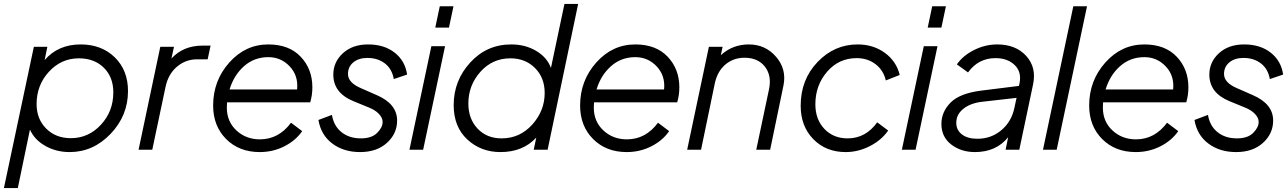

<svg xmlns="http://www.w3.org/2000/svg" viewBox="-47 -765 6583 981"><path d="M365 -538Q472 -538 539.5 -472Q607 -406 607 -300Q607 -174 518 -81Q429 12 309 12Q240 12 184.5 -19.5Q129 -51 106 -103L44 196H-27L126 -526H195L181 -458Q250 -538 365 -538ZM315 -59Q405 -59 468.5 -127.5Q532 -196 532 -293Q532 -371 483.5 -419Q435 -467 356 -467Q266 -467 203 -398.5Q140 -330 140 -233Q140 -157 189 -108Q238 -59 315 -59Z M989 -532H1029L1014 -462H960Q902 -462 857.5 -424.5Q813 -387 799 -322L731 0H661L772 -526H842L829 -466Q889 -532 989 -532Z M1538 -242H1113Q1112 -233 1112 -215Q1112 -144 1161 -98.5Q1210 -53 1281 -53Q1377 -53 1440 -138L1497 -95Q1464 -47 1406 -17.5Q1348 12 1280 12Q1175 12 1108.5 -54.5Q1042 -121 1042 -226Q1042 -353 1124.5 -445.5Q1207 -538 1324 -538Q1430 -538 1489.5 -475Q1549 -412 1549 -319Q1549 -279 1538 -242ZM1324 -473Q1252 -473 1200 -427Q1148 -381 1126 -308H1471Q1478 -378 1433.5 -425.5Q1389 -473 1324 -473Z M1793 12Q1709 12 1651 -31.5Q1593 -75 1580 -152L1649 -178Q1658 -122 1697.5 -90Q1737 -58 1797 -58Q1852 -58 1880 -86Q1908 -114 1908 -142Q1908 -163 1889 -183Q1870 -203 1837 -216L1759 -248Q1656 -290 1656 -384Q1656 -448 1705 -493Q1754 -538 1834 -538Q1916 -538 1969.5 -496Q2023 -454 2033 -384L1965 -361Q1956 -413 1919.5 -441Q1883 -469 1830 -469Q1786 -469 1758.5 -446.5Q1731 -424 1731 -387Q1731 -343 1796 -315L1878 -279Q1982 -234 1982 -149Q1982 -82 1930 -35Q1878 12 1793 12Z M2177 -624 2200 -733H2270L2247 -624ZM2045 0 2157 -529H2227L2115 0Z M2837 -745H2907L2751 0H2680L2693 -62Q2625 12 2510 12Q2410 12 2340.5 -52.5Q2271 -117 2271 -228Q2271 -353 2355.5 -445.5Q2440 -538 2565 -538Q2637 -538 2692.5 -505Q2748 -472 2768 -418ZM2516 -58Q2609 -58 2672.5 -128.5Q2736 -199 2736 -290Q2736 -368 2686.5 -417.5Q2637 -467 2561 -467Q2469 -467 2407.5 -398Q2346 -329 2346 -236Q2346 -158 2393 -108Q2440 -58 2516 -58Z M3413 -242H2988Q2987 -233 2987 -215Q2987 -144 3036 -98.5Q3085 -53 3156 -53Q3252 -53 3315 -138L3372 -95Q3339 -47 3281 -17.5Q3223 12 3155 12Q3050 12 2983.5 -54.5Q2917 -121 2917 -226Q2917 -353 2999.5 -445.5Q3082 -538 3199 -538Q3305 -538 3364.5 -475Q3424 -412 3424 -319Q3424 -279 3413 -242ZM3199 -473Q3127 -473 3075 -427Q3023 -381 3001 -308H3346Q3353 -378 3308.5 -425.5Q3264 -473 3199 -473Z M3779 -538Q3864 -538 3918.5 -474.5Q3973 -411 3956 -328L3888 0H3817L3882 -308Q3897 -378 3861.5 -424Q3826 -470 3757 -470Q3700 -470 3659 -435Q3618 -400 3605 -338L3535 0H3464L3575 -526H3645L3636 -483Q3696 -538 3779 -538Z M4274 12Q4173 12 4108.5 -54Q4044 -120 4044 -225Q4044 -358 4130 -448Q4216 -538 4335 -538Q4415 -538 4474 -495Q4533 -452 4550 -382L4479 -354Q4467 -406 4426.5 -437Q4386 -468 4330 -468Q4239 -468 4179 -398.5Q4119 -329 4119 -232Q4119 -155 4165 -106.5Q4211 -58 4284 -58Q4376 -58 4435 -140L4491 -98Q4457 -49 4397.5 -18.5Q4338 12 4274 12Z M4693 -624 4716 -733H4786L4763 -624ZM4561 0 4673 -529H4743L4631 0Z M5048 -538Q5143 -538 5196.5 -479Q5250 -420 5231 -332L5161 0H5091L5104 -64Q5043 12 4934 12Q4864 12 4813.5 -26.5Q4763 -65 4763 -132Q4763 -193 4809.5 -240.5Q4856 -288 4966 -302L5159 -326L5162 -339Q5174 -397 5137.5 -432.5Q5101 -468 5039 -468Q4952 -468 4899 -395L4842 -436Q4873 -481 4930 -509.5Q4987 -538 5048 -538ZM4947 -56Q5017 -56 5069 -99.5Q5121 -143 5136 -214L5147 -265L4971 -245Q4911 -238 4875 -209Q4839 -180 4839 -138Q4839 -100 4868 -78Q4897 -56 4947 -56Z M5282 0 5437 -733H5507L5352 0Z M6014 -242H5589Q5588 -233 5588 -215Q5588 -144 5637 -98.5Q5686 -53 5757 -53Q5853 -53 5916 -138L5973 -95Q5940 -47 5882 -17.5Q5824 12 5756 12Q5651 12 5584.5 -54.5Q5518 -121 5518 -226Q5518 -353 5600.5 -445.5Q5683 -538 5800 -538Q5906 -538 5965.5 -475Q6025 -412 6025 -319Q6025 -279 6014 -242ZM5800 -473Q5728 -473 5676 -427Q5624 -381 5602 -308H5947Q5954 -378 5909.5 -425.5Q5865 -473 5800 -473Z M6269 12Q6185 12 6127 -31.5Q6069 -75 6056 -152L6125 -178Q6134 -122 6173.5 -90Q6213 -58 6273 -58Q6328 -58 6356 -86Q6384 -114 6384 -142Q6384 -163 6365 -183Q6346 -203 6313 -216L6235 -248Q6132 -290 6132 -384Q6132 -448 6181 -493Q6230 -538 6310 -538Q6392 -538 6445.5 -496Q6499 -454 6509 -384L6441 -361Q6432 -413 6395.5 -441Q6359 -469 6306 -469Q6262 -469 6234.5 -446.5Q6207 -424 6207 -387Q6207 -343 6272 -315L6354 -279Q6458 -234 6458 -149Q6458 -82 6406 -35Q6354 12 6269 12Z"/></svg>

Font: Plus Jakarta Display Light
Style: Italic
Weight: 300
Italic angle: -12°
Designer: Gumpita Rahayu
Foundry: Tokotype Studio
Version: Version 1.000;hotconv 1.0.109;makeotfexe 2.5.65596